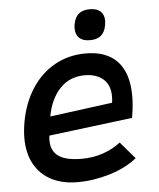

<svg xmlns="http://www.w3.org/2000/svg" viewBox="-54 -800 707 855"><g transform="rotate(-5 300.0 -373.0)"><path d="M39 -207.5Q39 -239.5 46 -280Q61.5 -364 102.5 -427Q143.5 -490 205.5 -524.5Q267.5 -559 343.5 -559Q437.5 -559 485.8 -506.2Q534 -453.5 534 -352.5Q534 -307 524.5 -255L151 -208.5Q149.5 -197.5 149.5 -187Q149.5 -139 183 -116Q216.5 -93 286 -93Q337.5 -93 382 -108.5Q426.5 -124 460 -150.5L525 -75Q476 -35 403.2 -13Q330.5 9 258 9Q192 9 142.5 -16.2Q93 -41.5 66 -90Q39 -138.5 39 -207.5ZM444 -358Q444 -410 413 -436.2Q382 -462.5 331 -462.5Q263.5 -462.5 220 -416.5Q176.5 -370.5 162.5 -293L442 -330Q444 -343.5 444 -358ZM304.5 -674.5Q304.5 -683.5 306 -693Q312 -724 329.8 -738.8Q347.5 -753.5 378.5 -753.5Q410 -753.5 426.5 -738.8Q443 -724 443 -696.5Q443 -691 441 -677Q435.5 -646 417.8 -631Q400 -616 368.5 -616Q337 -616 320.8 -631Q304.5 -646 304.5 -674.5Z"/></g></svg>

Font: JuliaMono SemiBoldItalic
Style: Regular
Weight: 600
Italic angle: -9°
Monospace: yes
Designer: cormullion
Foundry: corm
Version: Version 0.049; ttfautohint (v1.8.4)